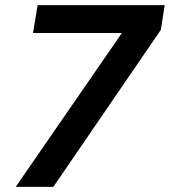

<svg xmlns="http://www.w3.org/2000/svg" viewBox="-20 -725 659 745"><path d="M41 0 453 -597H108L126 -705H619L604 -609L187 0Z"/></svg>

Font: Mulish
Style: Bold Italic
Weight: 700
Italic angle: -9°
Designer: Vernon Adams
Foundry: Vernon Adams
Version: Version 3.603; ttfautohint (v1.8.3)